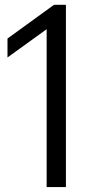

<svg xmlns="http://www.w3.org/2000/svg" viewBox="-20 -762 372 782"><path d="M170 0V-643L10.5 -528V-605L200 -742.5H248.5V0Z"/></svg>

Font: Encode Sans SmCnd
Style: Regular
Weight: 400
Width: 4
Designer: Multiple Designers
Foundry: Impallari Type
Version: Version 3.002; ttfautohint (v1.8.3) -l 8 -r 50 -G 200 -x 14 